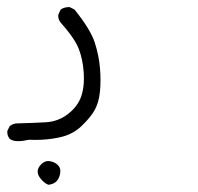

<svg xmlns="http://www.w3.org/2000/svg" viewBox="-34 -239 554 537"><path d="M64.9 152.3Q99.6 152.3 131.3 145.5Q168.9 137.7 194.3 113.3Q220.7 87.9 231.7 67.1Q242.7 46.4 245.6 16.6Q247.1 1.5 247.1 -14.9Q247.1 -31.2 245.6 -48.8Q242.7 -83.5 231 -120.1Q219.2 -156.7 174.3 -212.4L160.6 -219.2Q160.2 -219.2 159.7 -219.2Q145.5 -219.2 135.7 -212.4L129.4 -198.7Q128.9 -196.8 128.9 -193.4Q128.9 -189.9 130.4 -185.3Q131.8 -180.7 135.3 -176.3Q175.3 -131.3 186.5 -101.8Q197.8 -72.3 200.2 -35.2Q200.7 -27.3 200.7 -19.5Q200.7 8.3 193.4 29.8Q183.6 58.6 156.2 79.8Q128.9 101.1 93.5 103Q58.1 105 17.6 106H15.1Q2.9 106 -6.8 113.8L-13.2 126.5Q-13.7 127.9 -13.7 129.4Q-13.7 141.6 -6.3 149.9Q2.9 155.8 16.6 155.8Q30.3 155.8 46.9 151.9Q56.6 152.3 64.9 152.3ZM134.8 239.7Q134.8 229.5 127.9 222.7Q119.6 214.4 106.4 211.9Q103.5 211.4 101.1 211.4Q90.3 211.4 81.1 220.7Q71.3 230.5 71.3 241.2Q71.3 252.9 84.5 266.1Q94.2 275.9 102.1 277.8Q116.2 275.9 124 268.1Q131.8 260.3 134.3 245.6Q134.8 242.7 134.8 239.7Z"/></svg>

Font: NaikaiFont
Style: Light
Weight: 300
Version: Version 1.89